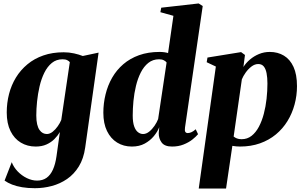

<svg xmlns="http://www.w3.org/2000/svg" viewBox="-20 -837 1760 1111"><path d="M473 16.5Q464 81 436.2 126Q408.5 171 368 198.8Q327.5 226.5 279.8 239.2Q232 252 182 252Q141.5 252 108.5 246.5Q75.5 241 50 231Q24.5 221 6.5 208L48 101.5Q59 130.5 82.2 154.8Q105.5 179 135.2 193.5Q165 208 194.5 208Q227 208 249.5 192Q272 176 286.2 144.5Q300.5 113 307 66.5L326.5 -73Q314 -51.5 294.8 -32.2Q275.5 -13 248.8 -1Q222 11 186.5 11Q138.5 11 100.5 -11.8Q62.5 -34.5 40.8 -78.5Q19 -122.5 19 -186Q19 -241 32.2 -292.8Q45.5 -344.5 72.2 -388.2Q99 -432 138.8 -465Q178.5 -498 231 -516.2Q283.5 -534.5 348.5 -534.5Q380 -534.5 408.8 -528Q437.5 -521.5 459 -513L550.5 -532.5ZM384 -477.5Q379 -483.5 369 -488.8Q359 -494 342 -494Q306 -494 280 -472.8Q254 -451.5 236.5 -416Q219 -380.5 209 -337.2Q199 -294 194.5 -250.2Q190 -206.5 190 -169Q190 -138.5 195 -117.8Q200 -97 208.8 -84.8Q217.5 -72.5 228.2 -67Q239 -61.5 251 -61.5Q268 -61.5 284.5 -74.5Q301 -87.5 314.2 -106.5Q327.5 -125.5 334.5 -143Z M1050.5 -99Q1048 -81.5 1052.2 -74.2Q1056.5 -67 1066.5 -67Q1076 -67 1087.2 -71.8Q1098.5 -76.5 1112.5 -89L1126 -60.5Q1114 -46 1092.8 -29.2Q1071.5 -12.5 1042 -0.8Q1012.5 11 975.5 11Q932.5 11 915.2 -12.5Q898 -36 898.5 -67L901.5 -101Q891.5 -75 870.2 -49.2Q849 -23.5 817.5 -6.2Q786 11 743 11Q695 11 657.8 -12Q620.5 -35 599.2 -78.8Q578 -122.5 578 -184.5Q578 -239 590.8 -291Q603.5 -343 629 -387.5Q654.5 -432 693.5 -465.5Q732.5 -499 785 -517.8Q837.5 -536.5 903.5 -536.5Q917 -536.5 930 -534.8Q943 -533 952.5 -530L983.5 -745.5L908 -766.5L913 -792.5L1129.5 -817L1153 -802ZM944 -475.5Q939 -482.5 928 -488.2Q917 -494 900.5 -494Q864.5 -494 838.2 -473Q812 -452 794.5 -417.2Q777 -382.5 766.8 -340Q756.5 -297.5 752.2 -252.8Q748 -208 748 -169Q748 -129 756.5 -105.5Q765 -82 778.8 -71.8Q792.5 -61.5 808 -61.5Q826 -61.5 843.2 -75.2Q860.5 -89 874.2 -109.2Q888 -129.5 895 -148Z M1130 254 1229 -452 1176 -477 1180.5 -504 1375 -535.5 1397.5 -519 1388.5 -449.5Q1403 -472.5 1426 -492.2Q1449 -512 1478.2 -524.2Q1507.5 -536.5 1541 -536.5Q1587.5 -536.5 1623 -515Q1658.5 -493.5 1678.5 -449.8Q1698.5 -406 1698.5 -338.5Q1698.5 -284 1684.5 -232.2Q1670.5 -180.5 1643.5 -136.5Q1616.5 -92.5 1576.5 -59.2Q1536.5 -26 1484.2 -7.5Q1432 11 1368.5 11Q1358.5 11 1347 10Q1335.5 9 1324.5 7L1288 254ZM1332 -47Q1339.5 -40.5 1350.8 -36Q1362 -31.5 1378 -31.5Q1411 -31.5 1435.8 -51Q1460.5 -70.5 1478 -103.5Q1495.5 -136.5 1506.5 -178.2Q1517.5 -220 1522.5 -265.5Q1527.5 -311 1527.5 -353.5Q1527.5 -388 1522.5 -413.5Q1517.5 -439 1506 -452.8Q1494.5 -466.5 1474.5 -466.5Q1454 -466.5 1435 -452Q1416 -437.5 1401.5 -417Q1387 -396.5 1379.5 -378Z"/></svg>

Font: Merriweather 96pt Black
Style: Italic
Weight: 900
Italic angle: -7.8°
Version: Version 2.101